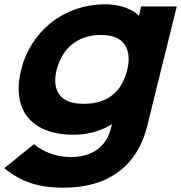

<svg xmlns="http://www.w3.org/2000/svg" viewBox="-36 -660 844 895"><path d="M788 -630 649 -68Q615 67 516 141Q417 215 259 215Q173 215 107.5 193.5Q42 172 -16 124L122 12Q158 41 202 56.5Q246 72 294 72Q370 72 418 36.5Q466 1 481 -62L486 -80H484Q449 -58 403.5 -45Q358 -32 310 -32Q230 -32 175.5 -54.5Q121 -77 90.5 -117Q60 -157 53 -213Q46 -269 63 -336Q78 -398 112.5 -453.5Q147 -509 197.5 -550.5Q248 -592 314 -616Q380 -640 459 -640Q481 -640 504 -636Q527 -632 547 -625Q567 -618 583.5 -608.5Q600 -599 610 -587H612L622 -630ZM557 -334Q575 -406 545.5 -451.5Q516 -497 433 -497Q391 -497 356.5 -484.5Q322 -472 296.5 -450.5Q271 -429 254 -399Q237 -369 228 -334Q210 -262 241 -219Q272 -176 354 -176Q399 -176 433 -187.5Q467 -199 492 -220Q517 -241 532.5 -270Q548 -299 557 -334Z"/></svg>

Font: TypoPRO Sinkin Sans
Style: 700 Bold Italic
Weight: 700
Italic angle: -112°
Designer: Keith Bates
Foundry: K-Type
Version: Sinkin Sans (version 1.0)  by Keith Bates   •   © 2014   www